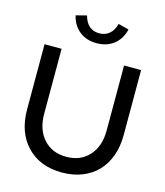

<svg xmlns="http://www.w3.org/2000/svg" viewBox="-134 -1032 981 1143"><g transform="rotate(15 356.0 -460.0)"><path d="M59 0ZM654 -299Q654 -228 633 -170.5Q612 -113 573.5 -73Q535 -33 479.5 -11Q424 11 356 11Q220 11 139.5 -73Q59 -157 59 -299V-700H164V-299Q164 -202 216.5 -144Q269 -86 356 -86Q444 -86 496.5 -144Q549 -202 549 -299V-700H654ZM356 -847Q393 -847 418 -868.5Q443 -890 454 -931L519 -914Q505 -854 462 -820Q419 -786 356 -786Q293 -786 250 -820Q207 -854 193 -914L259 -931Q270 -889 294.5 -868Q319 -847 356 -847Z"/></g></svg>

Font: Red Hat Display Medium
Style: Regular
Weight: 500
Designer: Pentagram / MCKL
Foundry: Pentagram / MCKL
Version: Version 1.005; Red Hat Display Medium